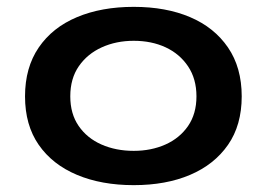

<svg xmlns="http://www.w3.org/2000/svg" viewBox="-20 -528 778 560"><path d="M370 12Q276 12 204.5 -18Q133 -48 93 -105.5Q53 -163 53 -247Q53 -331 93 -389.5Q133 -448 204.5 -478Q276 -508 370 -508Q464 -508 534.5 -478Q605 -448 645 -389.5Q685 -331 685 -247Q685 -163 645 -105.5Q605 -48 534.5 -18Q464 12 370 12ZM370 -88Q421 -88 462.5 -106.5Q504 -125 528.5 -160.5Q553 -196 553 -247Q553 -298 528.5 -334.5Q504 -371 463 -390Q422 -409 370 -409Q319 -409 277 -390Q235 -371 210 -335Q185 -299 185 -247Q185 -196 209.5 -160.5Q234 -125 276 -106.5Q318 -88 370 -88Z"/></svg>

Font: Syne
Style: Bold
Weight: 700
Designer: Lucas Descroix
Foundry: Bonjour Monde
Version: Version 2.200